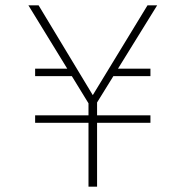

<svg xmlns="http://www.w3.org/2000/svg" viewBox="-20 -696 692 716"><path d="M324 -288 86 -676H124L331 -333H321L530 -676H566L326 -288ZM310 0V-321H342V0ZM245 -440 261 -412H111V-440ZM111 -238V-266H541V-238ZM384 -412 403 -440H541V-412Z"/></svg>

Font: Outfit Thin Thin
Style: Regular
Weight: 250
Version: Version 1.100;gftools[0.9.27]